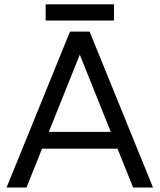

<svg xmlns="http://www.w3.org/2000/svg" viewBox="-20 -842 717 862"><path d="M296.7 -700H382.3L667 0H577.7ZM294.2 -700H379.8L98.8 0H9.5ZM143.8 -250H532.8V-174.5H143.8ZM185 -822.5H491.7V-749.8H185Z"/></svg>

Font: Oak Sans Light
Style: Regular
Weight: 400
Designer: Erik Kennedy, Walven
Foundry: Erik Kennedy, Walven
Version: Version 1.100;Glyphs 3.1.2 (3151)